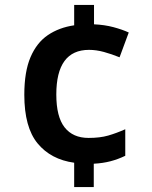

<svg xmlns="http://www.w3.org/2000/svg" viewBox="-20 -744 612 774"><path d="M359 -646Q402 -644 437.5 -634.5Q473 -625 499 -613L462 -513Q430 -526 399 -534.5Q368 -543 339 -543Q207 -543 207 -363Q207 -273 240.5 -230.5Q274 -188 337 -188Q383 -188 416 -197.5Q449 -207 485 -223V-116Q456 -102 425.5 -94Q395 -86 358 -84V10H279V-88Q185 -101 131.5 -166Q78 -231 78 -362Q78 -455 103 -513.5Q128 -572 173 -602.5Q218 -633 279 -642V-724H359Z"/></svg>

Font: Noto Sans Bassa Vah SemiBold
Style: Regular
Weight: 600
Designer: Monotype Design Team
Foundry: Monotype Imaging Inc.
Version: Version 2.002; ttfautohint (v1.8.4.7-5d5b)